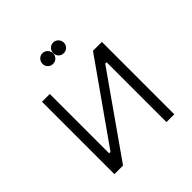

<svg xmlns="http://www.w3.org/2000/svg" viewBox="-185 -834 975 975"><g transform="rotate(-45 303.0 -346.5)"><path d="M341 -616C362 -616 379 -633 379 -654C379 -675 362 -693 341 -693C319 -693 303 -675 303 -654C303 -633 319 -616 341 -616ZM264 -616C285 -616 302 -633 302 -654C302 -675 285 -693 264 -693C242 -693 226 -675 226 -654C226 -633 242 -616 264 -616ZM88 0H150L452 -430H462V0H518V-520H454L154 -94H144V-520H88Z"/></g></svg>

Font: Fixel Text Light
Style: Regular
Weight: 300
Width: 4
Designer: AlfaBravo + MacPaw
Foundry: Kyrylo Tkachov, Marchela Mozhyna, Serhii Makarenko, Maria Weinstein, Zakhar Kryvoshyya
Version: Version 1.211